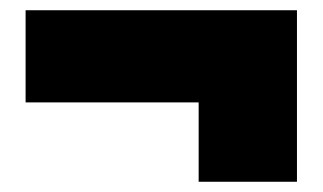

<svg xmlns="http://www.w3.org/2000/svg" viewBox="-20 -470 630 375"><path d="M368 -115V-270H30V-450H560V-115Z"/></svg>

Font: Golos Text ExtraBold
Style: Regular
Weight: 800
Designer: A.Korolkova, Vitaly Kuzmin
Foundry: ParaType Ltd
Version: Version 2.004